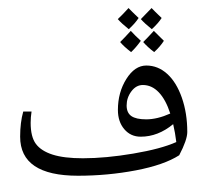

<svg xmlns="http://www.w3.org/2000/svg" viewBox="-20 -767 888 838"><path d="M320.3 0Q67.9 0 67.9 -170.4Q67.9 -232.4 81.5 -280.3H117.7Q113.8 -255.4 113.8 -231Q113.8 -169.9 136.5 -139.2Q159.2 -108.4 209.2 -92.3Q259.3 -76.2 341.8 -76.2Q440.9 -76.2 562 -96.7Q683.1 -117.2 749.5 -147Q744.6 -187.5 735.8 -225.1Q669.4 -170.4 594.2 -170.4Q550.3 -170.4 522.5 -203.1Q494.6 -235.8 494.6 -287.1Q494.6 -363.8 531.5 -422.4Q568.4 -481 618.7 -481Q669.4 -481 709.7 -444.6Q750 -408.2 773.7 -340.6Q797.4 -272.9 797.4 -190.9Q797.4 -156.7 762.2 -89.4Q695.8 -46.9 572.8 -23.4Q449.7 0 320.3 0ZM603.5 -396Q574.2 -396 553.5 -368.4Q532.7 -340.8 532.7 -306.6Q532.7 -274.9 553.2 -260.5Q573.7 -246.1 618.2 -246.1Q666.5 -246.1 723.1 -271.5Q703.6 -332 673.1 -364Q642.6 -396 603.5 -396ZM647.5 51.8ZM594.2 -529.8ZM594.7 -588.9Q572.8 -558.6 552.2 -539.6Q521 -563.5 504.4 -583.5Q521 -599.6 550.8 -632.3Q570.8 -610.4 594.7 -588.9ZM585 -688.5Q569.8 -665 542 -639.6Q510.7 -664.6 494.1 -683.6Q513.2 -701.2 541 -731.9Q552.7 -719.2 585 -688.5ZM695.3 -588.9Q678.7 -563 652.8 -539.6Q624 -561.5 605 -583.5Q621.6 -599.6 651.4 -632.3ZM685.5 -688.5Q670.4 -665 642.6 -639.6Q611.3 -664.6 594.7 -683.6Q601.6 -689.9 641.6 -731.9Q653.3 -719.2 685.5 -688.5ZM594.2 -529.8ZM592.8 -746.6Z"/></svg>

Font: Noto Naskh Arabic
Style: Regular
Weight: 400
Designer: Monotype Design team
Foundry: Monotype Imaging Inc.
Version: Version 1.01